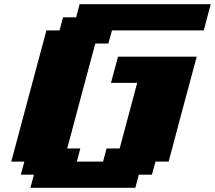

<svg xmlns="http://www.w3.org/2000/svg" viewBox="-20 -895 1024 915"><path d="M125 0H625L641.6 -62.5H704.1L721.2 -125H783.7Q805.7 -208.5 850.3 -375.2Q895 -542 917.5 -625H542.5Q537.1 -604 525.6 -562.3Q514.2 -520.5 508.8 -500H633.8L550.3 -187.5H487.8L471.2 -125H346.2L362.8 -187.5H300.3Q322.3 -270.5 366.9 -437.3Q411.6 -604 434.1 -687.5H496.6L513.7 -750H951.2Q956.5 -770.5 967.5 -812.5Q978.5 -854.5 984.4 -875H359.4L342.8 -812.5H280.3L263.7 -750H201.2Q173.3 -646 117.4 -437.5Q61.5 -229 33.7 -125H96.2L79.1 -62.5H141.6Z"/></svg>

Font: Faithful 32x
Style: BoldOblique
Weight: 400
Foundry: Faithful Resource Pack
Version: Version 1.0; January 27, 2023